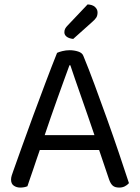

<svg xmlns="http://www.w3.org/2000/svg" viewBox="-20 -840 632 868"><path d="M428 -162H160Q153 -142 145 -118.5Q137 -95 129.5 -72.5Q122 -50 115 -30.5Q108 -11 104 2Q90 8 71 8Q55 8 42.5 -0.5Q30 -9 30 -28Q30 -37 33 -46.5Q36 -56 40 -67Q55 -109 78.5 -175Q102 -241 129.5 -315.5Q157 -390 185.5 -465.5Q214 -541 238 -601Q246 -605 262 -609Q278 -613 295 -613Q315 -613 333.5 -607Q352 -601 357 -587Q381 -529 408.5 -454.5Q436 -380 464 -302Q492 -224 517.5 -148.5Q543 -73 563 -12Q555 -3 544 2.5Q533 8 519 8Q500 8 490 -0.5Q480 -9 473 -29ZM294 -545Q283 -515 269 -476.5Q255 -438 240 -396Q225 -354 210 -311Q195 -268 182 -229H407Q392 -274 376 -319.5Q360 -365 345.5 -407Q331 -449 318.5 -484.5Q306 -520 298 -545ZM376 -820Q398 -819 409.5 -808.5Q421 -798 421 -784Q421 -770 415.5 -761Q410 -752 396 -740L311 -664Q292 -666 281.5 -674Q271 -682 271 -694Q271 -704 275 -711Q279 -718 285 -724Z"/></svg>

Font: Baloo Chettan 2
Style: Regular
Weight: 400
Designer: Maithili Shingre, Unnati Kotecha and Ek Type
Foundry: Ek Type
Version: Version 1.640;hotconv 1.0.111;makeotfexe 2.5.65597; ttfautoh